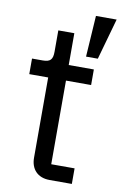

<svg xmlns="http://www.w3.org/2000/svg" viewBox="-86 -800 539 850"><g transform="rotate(10 184.0 -375.5)"><path d="M368 -751H275L263 -566H316ZM299 0V-70H194V-446H307V-516H194V-659H122V-563C122 -528 111 -516 77 -516H29V-446H114V-85C114 -35 144 0 199 0Z"/></g></svg>

Font: LVC Sans
Style: Regular
Weight: 400
Designer: Mike Abbink, Paul van der Laan, Pieter van Rosmalen
Foundry: Bold Monday
Version: Version 3.0